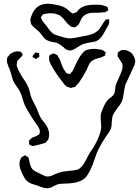

<svg xmlns="http://www.w3.org/2000/svg" viewBox="-20 -970 743 1026"><path d="M269 -684Q271 -684 273 -682.5Q275 -681 276 -680Q278 -679 281.5 -677.5Q285 -676 287 -675L292 -665Q302 -650 308 -629Q310 -623 313 -616.5Q316 -610 319 -603Q320 -601 330 -586L335 -579Q336 -578 339.5 -577.5Q343 -577 345 -576L352 -574Q354 -575 356.5 -578Q359 -581 360 -582Q367 -589 367 -589Q372 -595 379 -615Q382 -621 392.5 -642Q403 -663 415 -679Q416 -680 424 -689.5Q432 -699 442 -703L452 -705Q464 -709 481 -709Q495 -709 509 -706Q511 -706 517.5 -705Q524 -704 528 -702Q531 -701 541 -693Q542 -692 543 -692Q544 -692 545 -690L544 -687Q543 -685 542.5 -680Q542 -675 541 -673L533 -669Q520 -662 509 -660Q476 -652 464 -638Q457 -629 451 -615.5Q445 -602 443 -597Q423 -558 404 -532Q399 -524 386 -511L380 -505L369 -503Q360 -500 359 -500Q356 -500 354 -501Q352 -502 350 -503L339 -506Q327 -513 315 -531Q279 -575 252 -625Q251 -628 247 -636.5Q243 -645 242 -651L243 -662Q243 -663 242.5 -666.5Q242 -670 244 -672Q244 -675 252 -679Q254 -680 260 -682.5Q266 -685 269 -684ZM675 -571 651 -520Q646 -505 642 -477Q638 -446 632 -431Q627 -416 607 -392Q590 -368 585 -358Q579 -345 577 -317Q577 -289 569 -274Q564 -266 556 -254.5Q548 -243 544 -237Q524 -207 510 -179Q499 -161 485 -118Q474 -85 466 -69Q449 -33 435 -19Q407 6 352 10Q343 11 329.5 11Q316 11 307 12Q299 12 285 16Q282 17 266 25Q255 32 246 34Q236 36 232 36Q218 36 202 30Q186 24 181 22Q174 20 161 16Q148 12 138.5 7Q129 2 122 -5Q112 -14 102 -36Q87 -65 84 -88L85 -105Q85 -110 91 -122Q91 -123 92 -125Q93 -127 95 -130Q97 -132 100 -133Q103 -134 105 -135Q106 -136 110 -138Q114 -140 115 -140Q117 -140 122 -135Q123 -134 127 -132Q131 -130 132 -128L134 -120Q136 -113 138.5 -101.5Q141 -90 144.5 -81Q148 -72 154 -65Q162 -56 184 -47Q189 -45 200 -39Q211 -33 220 -30Q222 -29 224.5 -28Q227 -27 231 -27H235Q246 -27 253 -30Q259 -32 264 -34.5Q269 -37 273 -39Q297 -49 316 -53Q328 -55 344 -56.5Q360 -58 369 -59Q390 -61 402 -67L418 -81Q429 -94 443 -122L455 -145Q460 -153 464 -159Q468 -165 471 -170L484 -190Q521 -256 521 -295Q521 -304 519 -320L518 -344Q518 -358 520 -365Q523 -375 531 -393Q544 -425 560 -440Q565 -444 575.5 -452Q586 -460 590 -469Q591 -471 591.5 -474Q592 -477 593 -479Q595 -487 596 -498.5Q597 -510 599 -516Q603 -529 615 -553Q617 -558 622 -569.5Q627 -581 630 -590Q635 -603 635 -617Q635 -626 632 -633L625 -643L614 -661Q610 -666 608 -670V-672L609 -681Q609 -688 610 -690Q612 -692 614.5 -693.5Q617 -695 619 -696Q624 -700 628 -702Q629 -703 632 -702.5Q635 -702 636 -702Q639 -703 646 -703Q653 -703 665 -697Q678 -693 688 -680Q698 -667 701 -653Q701 -651 702 -648Q703 -645 703 -643Q703 -639 701 -632.5Q699 -626 698 -621Q695 -614 675 -571ZM153 -190Q150 -190 143 -195Q142 -195 139.5 -196Q137 -197 136 -198Q135 -200 135.5 -204.5Q136 -209 136 -210Q136 -211 135.5 -214.5Q135 -218 136 -219Q137 -221 139.5 -223.5Q142 -226 143 -227L151 -234Q158 -237 166.5 -240Q175 -243 179 -246Q188 -249 189 -252Q191 -254 192 -259Q193 -264 193 -266V-270Q193 -271 191 -279Q183 -294 182 -296Q151 -338 116 -400Q110 -412 102 -438Q95 -464 86 -482Q81 -492 69 -508Q59 -521 51 -537Q47 -547 43.5 -561Q40 -575 37 -584L30 -604Q24 -614 21 -627Q20 -629 18.5 -633.5Q17 -638 17 -640V-646Q17 -654 19 -662Q20 -665 22.5 -667Q25 -669 26 -671Q32 -680 32 -680Q35 -683 41 -685Q55 -694 71 -696Q75 -696 79 -695Q83 -694 87 -694Q88 -693 89.5 -693.5Q91 -694 92 -693Q94 -691 95 -688.5Q96 -686 98 -684Q98 -683 99.5 -681Q101 -679 102 -677Q102 -676 99 -673Q96 -670 95 -668L80 -652Q78 -650 76 -648Q74 -646 73 -644Q71 -641 71 -633Q69 -627 69 -623Q69 -620 70.5 -615.5Q72 -611 73 -609Q77 -596 86 -581Q95 -566 98 -560Q103 -553 114.5 -535.5Q126 -518 132 -502Q136 -492 139 -479Q142 -466 144 -459Q149 -443 159 -424.5Q169 -406 172 -399L182 -376Q184 -371 188.5 -359.5Q193 -348 198 -340Q202 -333 210 -323.5Q218 -314 224 -306Q243 -276 243 -252Q243 -247 241 -237Q241 -235 240 -231Q239 -227 238 -224Q236 -220 232 -218Q225 -208 223 -207Q220 -206 210 -203Q194 -198 171 -193Q169 -193 163 -191Q157 -189 153 -190ZM166 -686Q167 -687 167 -688Q167 -689 169 -690H171Q174 -690 183 -687Q187 -687 189 -686Q190 -685 189.5 -683.5Q189 -682 189 -681Q189 -679 190 -674Q191 -669 190 -667L186 -664L177 -658Q176 -657 175 -656Q174 -655 172 -655Q171 -655 166.5 -657.5Q162 -660 161 -661Q154 -665 154 -665V-666Q154 -672 157 -675ZM533 -789Q517 -760 494 -750Q480 -745 460 -743Q436 -739 423 -734Q414 -730 402 -722.5Q390 -715 383 -711Q373 -704 361 -701Q359 -701 356 -700Q353 -699 352 -700Q349 -700 347.5 -701Q346 -702 344 -702Q341 -703 338 -704Q335 -705 333 -706Q328 -709 319 -718Q297 -736 281 -742Q272 -744 259 -746Q246 -748 238 -752Q227 -756 220 -763Q213 -770 205.5 -780Q198 -790 192 -797Q184 -806 173 -814Q160 -824 155 -831Q153 -833 150.5 -835.5Q148 -838 146 -842L144 -853Q142 -859 142 -862Q142 -868 147 -883Q161 -921 184 -936Q206 -950 237 -950Q254 -950 282 -944Q287 -943 297.5 -940.5Q308 -938 316 -934Q327 -930 335 -924Q340 -920 346 -914.5Q352 -909 356 -906Q358 -905 362.5 -901.5Q367 -898 370 -898Q372 -898 378 -901Q388 -904 389 -905Q392 -907 396.5 -913.5Q401 -920 404 -922Q424 -940 464 -944Q473 -945 493 -945Q524 -945 540 -938Q552 -935 553 -933Q556 -932 556 -923Q557 -922 558 -919.5Q559 -917 559 -915L552 -911Q543 -905 543 -905Q539 -904 532 -904Q516 -902 507 -902H483Q463 -902 454 -899Q431 -892 419 -876Q416 -872 413 -866Q410 -860 409 -857Q408 -854 405 -848Q402 -842 399 -838L388 -829Q387 -828 384.5 -826Q382 -824 381 -824Q380 -823 377.5 -824Q375 -825 374 -825L360 -827Q359 -828 352 -834Q340 -843 328 -859Q311 -881 297 -889L284 -894Q272 -899 250 -899Q234 -899 227 -897Q224 -896 219 -895.5Q214 -895 211 -894Q208 -892 206 -888.5Q204 -885 202 -883L198 -878Q198 -876 199 -875Q200 -874 201 -873Q202 -870 203.5 -865.5Q205 -861 207 -858Q210 -853 215.5 -847Q221 -841 225 -836Q230 -829 241.5 -813.5Q253 -798 264 -790Q277 -782 302 -776Q333 -765 356 -765Q368 -765 403 -772Q418 -776 429 -777L453 -782Q490 -791 509 -812Q515 -820 523 -833Q531 -847 536 -853Q538 -855 541 -860Q544 -865 546 -866Q548 -867 549.5 -866.5Q551 -866 552 -866Q553 -866 557.5 -867Q562 -868 563 -867Q564 -866 563.5 -863Q563 -860 563 -859Q564 -857 564 -851Q564 -845 558 -834Q542 -804 533 -789Z"/></svg>

Font: Rubik-Burned
Style: Regular
Weight: 400
Designer: NaN (generative design), Hubert & Fischer (Rubik source font outlines)
Foundry: NaN, Hubert & Fischer
Version: Version 1.000